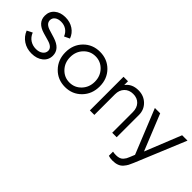

<svg xmlns="http://www.w3.org/2000/svg" viewBox="22 -1222 2122 2122"><g transform="rotate(45 1083.5 -161.0)"><path d="M246 12Q171 12 113.5 -26Q56 -64 30 -130L93 -162Q113 -111 153.5 -84.5Q194 -58 246 -58Q295 -58 326 -81.5Q357 -105 357 -141Q357 -195 271 -219L187 -243Q55 -281 55 -388Q55 -456 103.5 -497Q152 -538 231 -538Q302 -538 355.5 -502.5Q409 -467 431 -406L368 -376Q351 -420 315 -444.5Q279 -469 231 -469Q185 -469 157.5 -448Q130 -427 130 -393Q130 -337 210 -313L298 -286Q432 -244 432 -139Q432 -72 380 -30Q328 12 246 12Z M961 -66.5Q884 12 770 12Q656 12 579 -66.5Q502 -145 502 -264Q502 -383 578.5 -460.5Q655 -538 770 -538Q885 -538 961.5 -460.5Q1038 -383 1038 -264Q1038 -145 961 -66.5ZM633 -117Q689 -58 770 -58Q851 -58 907 -117Q963 -176 963 -263Q963 -350 907 -409Q851 -468 770 -468Q689 -468 633 -409Q577 -350 577 -263Q577 -176 633 -117Z M1371 -538Q1455 -538 1511 -483.5Q1567 -429 1567 -348V0H1497V-322Q1497 -389 1459.5 -428.5Q1422 -468 1358 -468Q1295 -468 1256.5 -428Q1218 -388 1218 -322V0H1148V-526H1218V-467Q1270 -538 1371 -538Z M2063 -527H2147L1901 67Q1887 101 1876 121.5Q1865 142 1844 167Q1823 192 1791 204Q1759 216 1717 216Q1680 216 1651 206V141Q1671 146 1703 146Q1732 146 1753.5 138Q1775 130 1788.5 114Q1802 98 1808.5 86.5Q1815 75 1823 55L1848 -6L1637 -527H1720L1892 -102Z"/></g></svg>

Font: Plus Jakarta Display Light
Style: Regular
Weight: 300
Designer: Gumpita Rahayu
Foundry: Tokotype Studio
Version: Version 1.000;hotconv 1.0.109;makeotfexe 2.5.65596